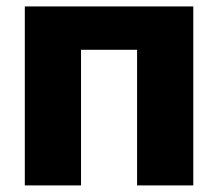

<svg xmlns="http://www.w3.org/2000/svg" viewBox="-20 -562 661 582"><path d="M565.9 -542.5V0H395.5V-411.1H225.6V0H55.2V-542.5Z"/></svg>

Font: Inter 16pt ExtraBold
Style: Regular
Weight: 800
Version: Version 4.001;git-66647c0bb